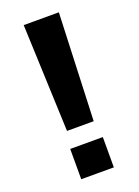

<svg xmlns="http://www.w3.org/2000/svg" viewBox="-140 -791 617 852"><g transform="rotate(-20 168.0 -365.0)"><path d="M85 -730H251L231 -223H105ZM91 -143H245V0H91Z"/></g></svg>

Font: Enso
Style: Bold
Weight: 700
Designer: Coji Morishita
Foundry: UNDERFOREST DESIGN
Version: Version 1.000